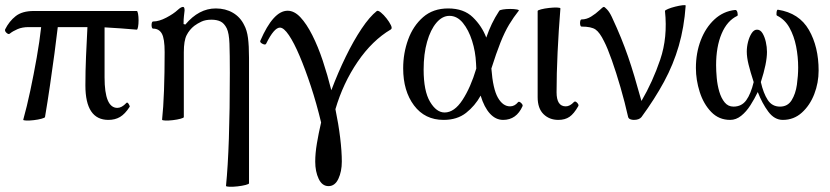

<svg xmlns="http://www.w3.org/2000/svg" viewBox="-20 -458 3248 751"><path d="M71 10Q85 -40 98.5 -103.5Q112 -167 123.5 -232Q135 -297 141 -352H92Q67 -352 48.5 -344Q30 -336 19 -327Q14 -322 6 -329Q-2 -336 0 -343Q16 -375 41.5 -395Q67 -415 112 -415H515Q518 -415 520 -404Q522 -393 522 -378.5Q522 -364 520 -353Q518 -342 515 -342Q484 -345 452.5 -347Q421 -349 389 -351V-155Q389 -36 439 -36Q456 -36 474 -55Q478 -60 483.5 -51Q489 -42 487 -40Q469 -12 449.5 -0.5Q430 11 404 11Q314 11 314 -124Q314 -180 316.5 -237.5Q319 -295 322 -352H206Q201 -308 193 -248.5Q185 -189 175.5 -124Q166 -59 156 0Q155 3 142 6.5Q129 10 112 12Q95 14 82.5 13.5Q70 13 71 10Z M864 269Q879 120 879 -173Q879 -247 877.5 -287.5Q876 -328 867 -347Q857 -367 842.5 -374Q828 -381 807 -381Q784 -381 768 -373.5Q752 -366 740 -357Q721 -342 710 -320.5Q699 -299 699 -254V0Q699 3 686 6.5Q673 10 656 12Q639 14 626.5 13.5Q614 13 614 10Q619 -36 621.5 -104Q624 -172 624 -254Q624 -307 613 -326.5Q602 -346 579 -346Q575 -346 573.5 -353Q572 -360 573.5 -367Q575 -374 579 -374Q602 -374 630.5 -389Q659 -404 675 -419Q688 -431 696 -431Q702 -431 702 -417Q701 -406 699.5 -395Q698 -384 698 -364L705 -362Q758 -425 824 -425Q862 -425 891 -408Q920 -391 935 -360Q946 -340 950 -309.5Q954 -279 954 -232V259Q954 262 940.5 265.5Q927 269 909 271Q891 273 877.5 272.5Q864 272 864 269Z M1265 270Q1240 270 1226.5 241.5Q1213 213 1213 174Q1213 142 1219.5 103Q1226 64 1236 21Q1218 -54 1196 -120.5Q1174 -187 1152 -239Q1130 -291 1110 -320.5Q1090 -350 1075 -350Q1052 -350 1021 -287Q1018 -281 1007 -286.5Q996 -292 998 -298Q1049 -416 1105 -416Q1131 -416 1155 -390.5Q1179 -365 1201.5 -320.5Q1224 -276 1242.5 -220.5Q1261 -165 1276 -105Q1302 -174 1332.5 -236.5Q1363 -299 1394.5 -346Q1426 -393 1454 -415Q1459 -418 1470 -409Q1481 -400 1492 -386Q1503 -372 1509 -359.5Q1515 -347 1509 -343Q1436 -300 1379 -216.5Q1322 -133 1292 -31Q1304 27 1310.5 80.5Q1317 134 1317 174Q1317 213 1303.5 241.5Q1290 270 1265 270Z M1715 11Q1642 11 1599.5 -45.5Q1557 -102 1557 -191Q1557 -250 1576.5 -303.5Q1596 -357 1635 -391Q1674 -425 1733 -425Q1794 -425 1829.5 -390.5Q1865 -356 1882 -311Q1892 -340 1904 -365Q1916 -390 1933 -416Q1935 -419 1947.5 -421Q1960 -423 1975.5 -423Q1991 -423 2001.5 -421Q2012 -419 2009 -416Q1989 -391 1971.5 -362Q1954 -333 1937.5 -291.5Q1921 -250 1902 -190Q1908 -110 1927.5 -76Q1947 -42 1975 -42Q1993 -42 2006 -58Q2010 -63 2018 -55.5Q2026 -48 2024 -43Q2000 11 1948 11Q1919 11 1896.5 -13.5Q1874 -38 1860 -84Q1838 -44 1803 -16.5Q1768 11 1715 11ZM1637 -186Q1637 -102 1662 -60Q1687 -18 1719 -18Q1757 -18 1789 -67Q1821 -116 1843 -190Q1842 -199 1842 -210Q1840 -256 1826.5 -298.5Q1813 -341 1790.5 -368.5Q1768 -396 1738 -396Q1710 -396 1687 -369Q1664 -342 1650.5 -294.5Q1637 -247 1637 -186Z M2164 11Q2129 11 2106 -11.5Q2083 -34 2083 -78V-415Q2083 -418 2096.5 -421.5Q2110 -425 2128 -427Q2146 -429 2159 -428.5Q2172 -428 2172 -425Q2165 -338 2161 -253.5Q2157 -169 2157 -97Q2157 -42 2193 -42Q2209 -42 2225 -59Q2230 -64 2237.5 -56Q2245 -48 2242 -43Q2225 -13 2207.5 -1Q2190 11 2164 11Z M2459 11Q2452 11 2445.5 8.5Q2439 6 2437 0Q2424 -58 2407 -116.5Q2390 -175 2373 -223Q2356 -271 2343 -296Q2326 -331 2309.5 -342.5Q2293 -354 2255 -354Q2251 -354 2249.5 -361Q2248 -368 2249.5 -375Q2251 -382 2255 -382Q2274 -382 2292 -393Q2310 -404 2326 -419Q2338 -431 2342 -431Q2345 -431 2354.5 -421Q2364 -411 2373 -392Q2394 -347 2409 -310Q2424 -273 2436.5 -237Q2449 -201 2461.5 -159Q2474 -117 2489 -63Q2533 -138 2562.5 -225Q2592 -312 2581 -415Q2581 -418 2593 -423Q2605 -428 2621 -432Q2637 -436 2649.5 -437.5Q2662 -439 2662 -436Q2656 -351 2635 -278.5Q2614 -206 2577.5 -138.5Q2541 -71 2489 0Q2480 11 2459 11Z M2836 11Q2792 11 2762 -20Q2732 -51 2717 -98Q2702 -145 2702 -192Q2702 -251 2721 -300.5Q2740 -350 2774.5 -382Q2809 -414 2855 -419Q2862 -420 2864.5 -409Q2867 -398 2864 -396Q2824 -377 2802.5 -326Q2781 -275 2781 -203Q2781 -181 2783.5 -153Q2786 -125 2793.5 -99.5Q2801 -74 2814.5 -57.5Q2828 -41 2849 -41Q2881 -41 2899 -66Q2917 -91 2928 -137Q2915 -177 2908 -205.5Q2901 -234 2901 -256Q2901 -275 2906 -294.5Q2911 -314 2920 -328Q2929 -342 2941 -342Q2954 -342 2962.5 -328Q2971 -314 2975.5 -294Q2980 -274 2980 -255Q2980 -211 2956 -137Q2966 -93 2983 -67Q3000 -41 3031 -41Q3061 -41 3076.5 -66Q3092 -91 3097 -126.5Q3102 -162 3102 -194Q3102 -236 3094 -276.5Q3086 -317 3068 -349.5Q3050 -382 3019 -397Q3016 -399 3017.5 -410Q3019 -421 3023 -420Q3106 -407 3144 -341Q3182 -275 3182 -182Q3182 -134 3165 -90Q3148 -46 3116.5 -17.5Q3085 11 3042 11Q3009 11 2985 -21.5Q2961 -54 2944 -98Q2931 -71 2915 -46Q2899 -21 2879 -5Q2859 11 2836 11Z"/></svg>

Font: Junicode
Style: Regular
Weight: 400
Designer: Peter S. Baker
Version: Version 2.100; ttfautohint (v1.8.4)